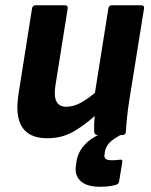

<svg xmlns="http://www.w3.org/2000/svg" viewBox="-20 -515 577 732"><path d="M160 12Q23 12 51 -159L102 -482Q104 -495 116 -495H226Q240 -495 238 -482L191 -187Q179 -108 233 -108Q259 -108 285.5 -122Q312 -136 342 -161L393 -482Q395 -495 406 -495H518Q531 -495 529 -482L472 -127Q463 -67 460 -13Q459 0 447 0H353Q340 0 339 -13Q338 -41 341 -73Q303 -38 259.5 -13Q216 12 160 12ZM361 197Q310 197 286.5 174.5Q263 152 270 113L272 98Q280 53 319.5 21.5Q359 -10 437 -29L453 -7Q416 11 400 26.5Q384 42 380 63L379 71Q376 85 382.5 90.5Q389 96 408 96Q416 96 421.5 95.5Q427 95 435 94Q449 91 446 105L434 177Q432 187 421 190Q407 194 392 195.5Q377 197 361 197Z"/></svg>

Font: Sofia Sans ExtraBold
Style: Italic
Weight: 800
Italic angle: -9°
Designer: Botio Nikoltchev, Ani Petrova
Foundry: lettersoup
Version: Version 4.100; ttfautohint (v1.8.4.7-5d5b)